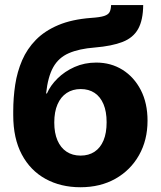

<svg xmlns="http://www.w3.org/2000/svg" viewBox="-20 -748 652 779"><path d="M306.2 11.7Q226.6 11.7 164.8 -22.2Q103 -56.2 68.4 -121.3Q33.7 -186.5 33.7 -280.8V-296.4Q33.7 -351.6 41.7 -404.3Q49.8 -457 69.8 -503.4Q89.8 -549.8 125.7 -586.4Q161.6 -623 216.6 -646.2Q271.5 -669.4 349.1 -675.3Q385.7 -677.7 402.8 -683.3Q419.9 -689 425 -699.7Q430.2 -710.4 430.7 -727.5H561Q560.5 -666.5 540.5 -630.6Q520.5 -594.7 477.3 -577.9Q434.1 -561 364.3 -555.2Q300.8 -550.3 259.3 -532.2Q217.8 -514.2 196 -475.3Q174.3 -436.5 167 -368.7H170.4Q184.6 -401.4 213.6 -429.9Q242.7 -458.5 282.7 -476.3Q322.8 -494.1 370.6 -494.1Q430.2 -494.1 477.1 -464.8Q523.9 -435.5 551.3 -382.6Q578.6 -329.6 578.6 -258.3Q578.6 -179.7 544.2 -118.7Q509.8 -57.6 448.5 -22.9Q387.2 11.7 306.2 11.7ZM307.1 -116.7Q339.8 -116.7 363.5 -132.3Q387.2 -147.9 399.9 -178Q412.6 -208 412.6 -252Q412.6 -295.4 399.9 -325.4Q387.2 -355.5 363.8 -371.1Q340.3 -386.7 307.6 -386.7Q274.9 -386.7 250.7 -370.8Q226.6 -355 213.4 -324.7Q200.2 -294.4 200.2 -251Q200.2 -208.5 213.1 -178.5Q226.1 -148.4 250 -132.6Q273.9 -116.7 307.1 -116.7Z"/></svg>

Font: Inter 17pt ExtraBold
Style: Regular
Weight: 800
Version: Version 4.001;git-66647c0bb